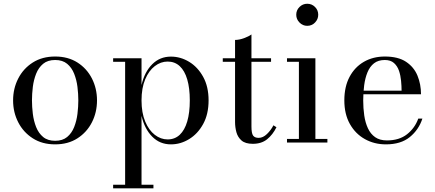

<svg xmlns="http://www.w3.org/2000/svg" viewBox="-20 -778 2372 1048"><path d="M281 10Q210.5 10 159 -23Q107.5 -56 79.5 -110.5Q51.5 -165 51.5 -230Q51.5 -295 79.5 -349.5Q107.5 -404 159 -436.8Q210.5 -469.5 281 -469.5Q351.5 -469.5 402.8 -436.8Q454 -404 481.8 -349.5Q509.5 -295 509.5 -230Q509.5 -165 481.8 -110.5Q454 -56 402.8 -23Q351.5 10 281 10ZM281 -9.5Q321.5 -9.5 346.5 -30.2Q371.5 -51 384.8 -84.5Q398 -118 402.8 -156.5Q407.5 -195 407.5 -230Q407.5 -265.5 402.8 -303.8Q398 -342 384.8 -375.5Q371.5 -409 346.5 -429.8Q321.5 -450.5 281 -450.5Q240.5 -450.5 215.5 -429.8Q190.5 -409 177.2 -375.5Q164 -342 159.2 -303.8Q154.5 -265.5 154.5 -230Q154.5 -195 159.2 -156.5Q164 -118 177.2 -84.5Q190.5 -51 215.5 -30.2Q240.5 -9.5 281 -9.5Z M597.5 250V230.5H663V-440.5H597.5V-460H752.5V-314Q769 -385.5 810.8 -427.2Q852.5 -469 913 -469Q965.5 -469 1012.5 -440.5Q1059.5 -412 1089 -358.5Q1118.5 -305 1118.5 -230Q1118.5 -155 1089 -101.2Q1059.5 -47.5 1012.5 -18.8Q965.5 10 913 10Q852.5 10 810.8 -32.2Q769 -74.5 752.5 -145.5V230.5H817.5V250ZM895 -17Q934 -17 961 -42.2Q988 -67.5 1002 -115.2Q1016 -163 1016 -230Q1016 -297 1002 -344.5Q988 -392 961 -417Q934 -442 895 -442Q857.5 -442 825 -417.2Q792.5 -392.5 772.5 -345Q752.5 -297.5 752.5 -230Q752.5 -162.5 772.5 -114.8Q792.5 -67 825 -42Q857.5 -17 895 -17Z M1360 7Q1319 7 1298.2 -11.2Q1277.5 -29.5 1270.2 -56.8Q1263 -84 1263 -111.5V-560Q1285.5 -560 1311.5 -569.5Q1337.5 -579 1352.5 -590V-88Q1352.5 -50.5 1361.5 -38Q1370.5 -25.5 1392 -25.5Q1415.5 -25.5 1437.2 -46.5Q1459 -67.5 1472.5 -94L1489 -83.5Q1469 -43 1438.2 -18Q1407.5 7 1360 7ZM1196 -440.5V-460H1459.5V-440.5Z M1657 -637Q1632.5 -637 1614.8 -655Q1597 -673 1597 -697.5Q1597 -722.5 1614.8 -740Q1632.5 -757.5 1657 -757.5Q1682 -757.5 1699.5 -740Q1717 -722.5 1717 -697.5Q1717 -673 1699.5 -655Q1682 -637 1657 -637ZM1701.5 -460V-19.5H1767V0H1546.5V-19.5H1611.5V-440.5H1546.5V-460Z M2086.5 10Q2023 10 1971.5 -18.8Q1920 -47.5 1889.8 -101.2Q1859.5 -155 1859.5 -230Q1859.5 -305 1888 -358.5Q1916.5 -412 1966.5 -440.8Q2016.5 -469.5 2080.5 -469.5Q2153 -469.5 2196.2 -440.8Q2239.5 -412 2258.8 -365Q2278 -318 2278 -263.5H1927V-283H2172Q2172 -308 2169.2 -337Q2166.5 -366 2157.8 -391.8Q2149 -417.5 2130.5 -434Q2112 -450.5 2080.5 -450.5Q2044.5 -450.5 2021.5 -432.5Q1998.5 -414.5 1985.8 -383.2Q1973 -352 1967.8 -312.5Q1962.5 -273 1962.5 -230Q1962.5 -187 1968.2 -147.8Q1974 -108.5 1988.2 -77.8Q2002.5 -47 2027.8 -29.2Q2053 -11.5 2092 -11.5Q2159 -11.5 2201.8 -45.2Q2244.5 -79 2263 -130.5H2285.5Q2266 -70 2217 -30Q2168 10 2086.5 10Z"/></svg>

Font: Bodoni Moda
Style: Regular
Weight: 400
Designer: Owen Earl
Foundry: indestructible type
Version: Version 2.005